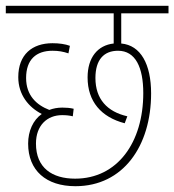

<svg xmlns="http://www.w3.org/2000/svg" viewBox="-20 -642 601 662"><path d="M239 -26C160 -26 104 -63 104 -147C104 -210 143 -245 194 -245C208 -245 218 -244 231 -241L234 -267C221 -270 209 -271 195 -271C178 -271 163 -268 150 -263C106 -280 70 -313 70 -373C70 -437 105 -467 161 -467C182 -467 198 -464 216 -458L221 -484C205 -490 184 -493 161 -493C91 -493 43 -454 43 -376C43 -315 79 -272 124 -249C94 -228 77 -190 77 -147C77 -54 139 0 240 0C405 0 501 -139 501 -320C501 -421 465 -486 398 -492V-596H561V-622H0V-596H372V-492C317 -486 282 -444 282 -375C282 -292 329 -238 410 -217L419 -241C349 -257 309 -301 309 -373C309 -436 338 -467 387 -467C447 -467 474 -410 474 -321C474 -151 385 -26 239 -26Z"/></svg>

Font: Noto Sans Devanagari Condensed Thin
Style: Regular
Weight: 100
Width: 3
Designer: Jelle Bosma - Monotype Design Team
Foundry: Monotype Imaging Inc.
Version: Version 2.004